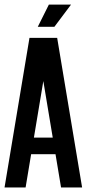

<svg xmlns="http://www.w3.org/2000/svg" viewBox="-20 -826 382 846"><path d="M170.9 -468.8 129.4 -219.7H212.4ZM117.2 -146.5 92.8 0H0L109.9 -659.2H231.9L341.8 0H249L224.6 -146.5ZM195.3 -805.7H293L219.7 -708H146.5Z"/></svg>

Font: Alegre Sans
Style: Regular
Weight: 400
Width: 3
Designer: GrandChaos9000
Version: Version 1.2.6 - August 1, 2014